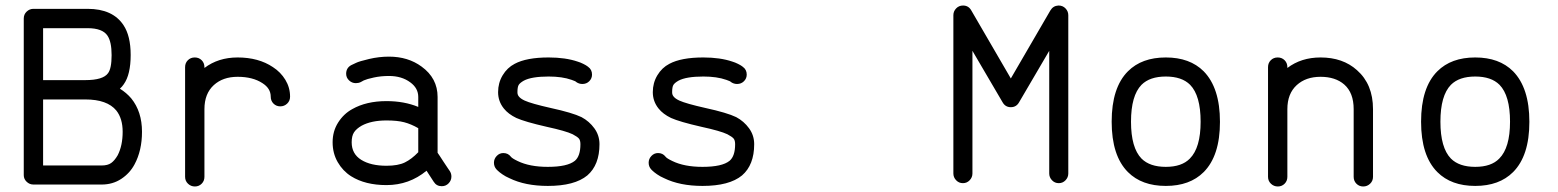

<svg xmlns="http://www.w3.org/2000/svg" viewBox="-20 -670 5640 695"><path d="M101 -638H297Q388 -638 427 -579Q453 -540 453 -471Q453 -400 428 -365Q422 -356 414 -349Q438 -334 455 -314Q494 -266 494 -193Q494 -125 467 -75Q450 -43 419 -22.5Q388 -2 348 -2H101Q87 -2 76.5 -12Q66 -22 66 -36V-339Q66 -342 66 -345Q66 -348 66 -351Q66 -603 66 -603Q66 -618 76.5 -628Q87 -638 101 -638ZM136 -568V-380Q287 -380 287 -380Q288 -380 289 -380Q353 -380 371 -405Q384 -422 384 -470.5Q384 -519 369 -541Q351 -568 297 -568ZM289 -310Q288 -310 287 -310H136V-71H348Q370 -71 382.5 -80Q395 -89 406 -108Q424 -143 424 -193Q424 -241 401 -270Q368 -310 289 -310Z M685 -462Q700 -462 710 -452Q720 -442 720 -427V-424Q770 -462 840 -462Q916 -462 968 -427Q996 -409 1013 -381Q1030 -353 1030 -320Q1030 -305 1019.5 -295Q1009 -285 994.5 -285Q980 -285 970 -295Q960 -305 960 -320Q960 -350 930 -369Q895 -392 840 -392Q787 -392 754 -362Q720 -331 720 -275V-33V-30Q720 -15 710 -5Q700 5 685.5 5Q671 5 660.5 -5Q650 -15 650 -30V-33V-275Q650 -427 650 -427Q650 -442 660 -452Q670 -462 685 -462Z M1388 -465Q1457 -465 1506 -429Q1564 -387 1564 -319V-227V-117Q1567 -113 1571.5 -106Q1576 -99 1585.5 -84.5Q1595 -70 1601.5 -60.5Q1608 -51 1608 -51Q1614 -42 1614 -31Q1614 -17 1604 -6.5Q1594 4 1579 4Q1560 4 1550 -12L1524 -52Q1461 0 1379 0Q1302 0 1251 -32Q1221 -51 1202.5 -83Q1184 -115 1184 -155Q1184 -195 1204 -226.5Q1224 -258 1255 -275Q1306 -304 1379 -304Q1443 -304 1494 -283V-319Q1494 -351 1465 -372Q1434 -395 1388 -395Q1359 -395 1333.5 -389.5Q1308 -384 1297 -379L1286 -373Q1278 -369 1268 -369Q1254 -369 1243.5 -379Q1233 -389 1233 -403Q1233 -424 1251 -434Q1258 -437 1269 -442.5Q1280 -448 1316 -456.5Q1352 -465 1388 -465ZM1379 -234Q1324 -234 1289 -215Q1270 -204 1261.5 -191Q1253 -178 1253 -155Q1253 -113 1287.5 -91.5Q1322 -70 1379 -70Q1421 -70 1445.5 -82Q1470 -94 1494 -119V-206Q1468 -221 1443 -227.5Q1418 -234 1379 -234Z M1966 -462Q2027 -462 2071 -447Q2081 -444 2091 -439Q2101 -434 2105 -431L2109 -428Q2123 -418 2123 -400Q2123 -386 2113 -376Q2103 -366 2088 -366Q2076 -366 2066 -373Q2064 -376 2049 -381Q2015 -393 1966 -393Q1904 -393 1876 -378Q1862 -370 1857.5 -362.5Q1853 -355 1853 -336Q1853 -327 1858 -321Q1864 -313 1879 -306Q1903 -295 1974 -279Q2052 -262 2085 -246Q2113 -231 2131.5 -205.5Q2150 -180 2150 -148Q2150 -73 2106 -35Q2060 3 1963 3Q1881 3 1824 -25Q1810 -31 1798.5 -39Q1787 -47 1782 -52L1777 -57Q1768 -67 1768 -81Q1768 -95 1778 -105.5Q1788 -116 1802 -116Q1819 -116 1829 -103Q1833 -97 1854 -87Q1897 -66 1963 -66Q2034 -66 2061 -88Q2081 -105 2081 -148Q2081 -162 2075.5 -168.5Q2070 -175 2053 -184Q2028 -196 1959 -211Q1880 -229 1849 -243Q1820 -257 1804 -277Q1783 -303 1783 -336.5Q1783 -370 1799.5 -397.5Q1816 -425 1843 -439Q1886 -462 1966 -462Z M2526 -462Q2587 -462 2631 -447Q2641 -444 2651 -439Q2661 -434 2665 -431L2669 -428Q2683 -418 2683 -400Q2683 -386 2673 -376Q2663 -366 2648 -366Q2636 -366 2626 -373Q2624 -376 2609 -381Q2575 -393 2526 -393Q2464 -393 2436 -378Q2422 -370 2417.5 -362.5Q2413 -355 2413 -336Q2413 -327 2418 -321Q2424 -313 2439 -306Q2463 -295 2534 -279Q2612 -262 2645 -246Q2673 -231 2691.5 -205.5Q2710 -180 2710 -148Q2710 -73 2666 -35Q2620 3 2523 3Q2441 3 2384 -25Q2370 -31 2358.5 -39Q2347 -47 2342 -52L2337 -57Q2328 -67 2328 -81Q2328 -95 2338 -105.5Q2348 -116 2362 -116Q2379 -116 2389 -103Q2393 -97 2414 -87Q2457 -66 2523 -66Q2594 -66 2621 -88Q2641 -105 2641 -148Q2641 -162 2635.5 -168.5Q2630 -175 2613 -184Q2588 -196 2519 -211Q2440 -229 2409 -243Q2380 -257 2364 -277Q2343 -303 2343 -336.5Q2343 -370 2359.5 -397.5Q2376 -425 2403 -439Q2446 -462 2526 -462Z M3811 -650Q3812 -650 3812 -650Q3827 -650 3837 -639.5Q3847 -629 3847 -615V-42Q3847 -28 3837 -17.5Q3827 -7 3812.5 -7Q3798 -7 3788 -17.5Q3778 -28 3778 -42V-486Q3669 -300 3669 -300Q3659 -282 3639 -282Q3619 -282 3609 -300L3500 -486V-42Q3500 -28 3490 -17.5Q3480 -7 3465.5 -7Q3451 -7 3441 -17.5Q3431 -28 3431 -42Q3431 -79 3431 -138Q3431 -197 3431 -322.5Q3431 -448 3431 -531.5Q3431 -615 3431 -615Q3431 -629 3441 -639.5Q3451 -650 3466 -650Q3486 -650 3496 -632L3639 -386Q3782 -632 3782 -632Q3792 -649 3811 -650Z M4337 -412Q4396 -352 4396 -229Q4396 -106 4337 -47Q4287 3 4200 3Q4113 3 4063 -47Q4004 -106 4004 -229.5Q4004 -353 4063 -412Q4113 -462 4200 -462Q4287 -462 4337 -412ZM4200 -393Q4142 -393 4112 -363Q4074 -324 4074 -229.5Q4074 -135 4112 -96Q4142 -66 4200 -66Q4258 -66 4287 -96Q4326 -135 4326 -229.5Q4326 -324 4288 -363Q4258 -393 4200 -393Z M4605 -462Q4620 -462 4630 -452Q4640 -442 4640 -427V-424Q4690 -462 4760 -462Q4841 -462 4892 -416Q4950 -365 4950 -275V-30Q4950 -15 4939.5 -5Q4929 5 4914.5 5Q4900 5 4890 -5Q4880 -15 4880 -30V-275Q4880 -334 4846 -364Q4814 -392 4760 -392Q4707 -392 4674 -362Q4640 -331 4640 -275V-33V-30Q4640 -15 4630 -5Q4620 5 4605.5 5Q4591 5 4580.5 -5Q4570 -15 4570 -30V-33V-275Q4570 -427 4570 -427Q4570 -442 4580 -452Q4590 -462 4605 -462Z M5457 -412Q5516 -352 5516 -229Q5516 -106 5457 -47Q5407 3 5320 3Q5233 3 5183 -47Q5124 -106 5124 -229.5Q5124 -353 5183 -412Q5233 -462 5320 -462Q5407 -462 5457 -412ZM5320 -393Q5262 -393 5232 -363Q5194 -324 5194 -229.5Q5194 -135 5232 -96Q5262 -66 5320 -66Q5378 -66 5407 -96Q5446 -135 5446 -229.5Q5446 -324 5408 -363Q5378 -393 5320 -393Z"/></svg>

Font: Brass Mono
Style: Regular
Weight: 400
Monospace: yes
Version: Version 1.100; ttfautohint (v1.8.3) -l 8 -r 50 -G 200 -x 14 